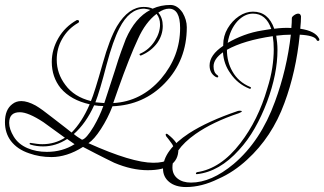

<svg xmlns="http://www.w3.org/2000/svg" viewBox="-26 -569 1309 775"><path d="M570 118Q506 118 435 88Q431 86 399.5 70.5Q368 55 309 24Q276 45 244 55Q212 65 182 65Q134 65 92 50Q44 34 18 0Q-6 -32 -6 -76Q-6 -127 24 -149Q39 -161 60 -161Q85 -161 118 -143Q142 -129 186 -94Q220 -68 239 -53Q258 -38 263 -34Q283 -54 301.5 -82.5Q320 -111 336 -148Q260 -165 219 -213Q183 -258 183 -319Q183 -369 209.5 -415Q236 -461 284 -488H287Q293 -488 293 -482Q293 -479 290 -477Q248 -453 225 -412Q203 -374 203 -328Q203 -272 238 -226Q273 -178 341 -161Q355 -193 389 -314Q416 -411 446 -463Q493 -541 554 -541Q576 -541 590 -534Q623 -549 662 -549Q690 -549 711 -518Q728 -489 728 -459Q728 -325 639 -233Q554 -145 428 -140Q409 -91 381.5 -48.5Q354 -6 331 9Q507 88 593 88Q676 88 676 35Q676 21 664 6Q659 -1 654 -7.5Q649 -14 644 -20L643 -25Q642 -29 646 -29Q649 -29 651 -27Q694 6 694 34Q694 118 570 118ZM395 -153 396 -156 438 -285Q452 -331 463.5 -362.5Q475 -394 482 -412Q520 -498 581 -529Q575 -531 569 -532Q563 -533 556 -534Q496 -534 456 -455Q443 -430 430 -393Q417 -356 404 -307Q376 -199 359 -156ZM431 -153Q544 -159 624 -251Q701 -342 701 -456Q701 -534 656 -534Q636 -534 613 -518Q631 -497 631 -464Q631 -428 609 -396Q584 -362 543 -345Q540 -344 538 -347Q536 -351 539 -352Q576 -368 599 -404Q620 -437 620 -470Q620 -496 606 -513Q561 -479 531 -412Q496 -337 451 -210ZM305 -5Q322 -8 352 -58Q377 -101 391 -141Q372 -141 354 -144Q321 -71 272 -28Q280 -21 288.5 -15.5Q297 -10 305 -5ZM163 44Q226 44 275 13L245 -8Q199 22 148 22Q122 22 98 15L94 13Q93 10 94 9Q96 7 98 8Q111 10 122.5 11.5Q134 13 145 13Q195 13 236 -13L149 -76Q88 -116 54 -116Q11 -116 11 -73Q11 -48 29.5 -17.5Q48 13 85 29Q120 44 163 44ZM725 186Q682 186 657 165.5Q632 145 632 112Q632 38 737 -31Q813 -80 934 -121Q936 -122 939 -122Q942 -122 944 -122Q950 -122 950 -119Q950 -117 938 -112Q833 -77 763 -28Q670 38 670 107Q670 135 690.5 151.5Q711 168 745 168Q827 168 917 93Q1026 1 1084 -159Q1108 -224 1124 -291.5Q1140 -359 1148 -429Q1134 -429 1119.5 -428Q1105 -427 1089 -425Q1091 -412 1092.5 -397.5Q1094 -383 1094 -367Q1094 -271 1052 -158Q1030 -100 1002 -51Q974 -2 939 36Q860 124 769 134Q766 134 765 133V129L769 126Q865 112 944 9Q1016 -84 1053 -212Q1067 -256 1073 -295.5Q1079 -335 1079 -370Q1079 -384 1078 -397Q1077 -410 1075 -423Q958 -406 890 -368Q890 -319 912 -281Q936 -238 984 -218Q987 -217 987 -215Q987 -212 985 -211Q983 -210 981 -211Q933 -230 904 -273Q877 -310 874 -358Q836 -331 836 -301Q836 -276 851 -266Q855 -263 855 -261Q855 -253 844 -259Q820 -274 820 -305Q820 -347 875 -384V-388Q875 -424 893 -454.5Q911 -485 938.5 -503.5Q966 -522 995 -522Q1057 -522 1081 -453Q1119 -458 1150 -456Q1151 -467 1151.5 -477Q1152 -487 1152 -496Q1152 -501 1161 -507.5Q1170 -514 1178 -514Q1187 -514 1189 -503Q1189 -483 1186 -453Q1247 -444 1262 -413Q1263 -412 1263 -409Q1263 -404 1258 -404Q1253 -404 1252 -408Q1243 -426 1184 -429Q1169 -279 1122 -153Q1072 -16 971 76Q945 100 916 119.5Q887 139 855 153Q788 186 725 186ZM893 -396Q924 -414 959 -427Q994 -440 1032 -446L1069 -452Q1048 -514 995 -514Q962 -514 933 -484Q902 -450 893 -396Z"/></svg>

Font: Passions Conflict
Style: Regular
Weight: 400
Designer: Robert E. Leuschke
Foundry: Robert E. Leuschke
Version: Version 1.010; ttfautohint (v1.8.3)